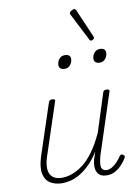

<svg xmlns="http://www.w3.org/2000/svg" viewBox="-111 -1121 869 1208"><g transform="rotate(-10 323.5 -517.0)"><path d="M188 16Q143 16 111.5 -3.5Q80 -23 71.5 -65Q63 -107 84 -173L192 -500Q195 -508 200 -511.5Q205 -515 216 -515Q224 -515 229.5 -511Q235 -507 231 -499L120 -163Q106 -119 108.5 -86.5Q111 -54 132 -36Q153 -18 192 -18Q223 -18 256.5 -30Q290 -42 325.5 -68.5Q361 -95 395 -141.5Q429 -188 461 -257L539 -501Q542 -510 546.5 -513Q551 -516 562 -516Q571 -516 576.5 -512.5Q582 -509 579 -501L452 -112Q443 -79 442 -57.5Q441 -36 451 -26.5Q461 -17 477 -17Q494 -17 511.5 -27.5Q529 -38 544.5 -54.5Q560 -71 570 -87Q574 -93 579.5 -96Q585 -99 593 -95Q601 -90 602.5 -84Q604 -78 599 -71Q587 -51 568 -30.5Q549 -10 525.5 3Q502 16 472 16Q452 16 437.5 9.5Q423 3 414 -10.5Q405 -24 403.5 -46Q402 -68 410 -98L425 -144Q395 -96 362.5 -64.5Q330 -33 298.5 -15Q267 3 238.5 9.5Q210 16 188 16ZM327 -690Q311 -690 301 -697.5Q291 -705 291 -719Q291 -741 304.5 -758Q318 -775 341 -775Q357 -775 367 -768Q377 -761 377 -746Q377 -725 363.5 -707.5Q350 -690 327 -690ZM551 -690Q535 -690 525 -697.5Q515 -705 515 -719Q515 -741 529 -758Q543 -775 565 -775Q581 -775 591 -768Q601 -761 601 -746Q601 -725 587.5 -707.5Q574 -690 551 -690ZM521 -836Q518 -836 516 -837Q514 -838 512 -842L420 -1022Q419 -1025 419 -1027.5Q419 -1030 420 -1032Q422 -1037 427.5 -1041Q433 -1045 439.5 -1047.5Q446 -1050 451 -1050Q456 -1050 461 -1042L540 -859Q541 -856 541 -853.5Q541 -851 541 -849Q539 -843 532.5 -839.5Q526 -836 521 -836Z"/></g></svg>

Font: Playwrite MX Thin
Style: Regular
Weight: 250
Designer: Veronika Burian, José Scaglione
Foundry: TypeTogether
Version: Version 1.002